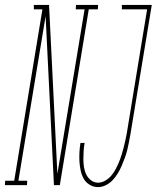

<svg xmlns="http://www.w3.org/2000/svg" viewBox="-87 -755 639 783"><path d="M-67 0 -66 -18H-29L86 -717H51V-735H113L147 -46L258 -717H222L223 -735H313L312 -717H275L157 0H133L99 -689L-12 -18H24L23 0ZM313 8Q294 8 278.5 -1.5Q263 -11 254.5 -26Q246 -41 242 -59.5Q238 -78 237 -96.5Q236 -115 237 -134Q238 -153 241 -172H258Q255 -155 254 -138.5Q253 -122 253 -105.5Q253 -89 255.5 -73Q258 -57 265 -43Q272 -29 284.5 -19.5Q297 -10 313 -10Q328 -10 342.5 -18.5Q357 -27 367 -39Q377 -51 384.5 -65Q392 -79 398 -93.5Q404 -108 408.5 -122.5Q413 -137 417 -152Q421 -167 424 -181.5Q427 -196 430 -211L513 -717H410V-735H532L445 -208Q442 -192 439 -176Q436 -160 432 -143.5Q428 -127 422 -111Q416 -95 409.5 -79.5Q403 -64 394 -49Q385 -34 373 -21Q361 -8 345 0Q329 8 313 8Z"/></svg>

Font: Iosevka Curly Slab Thin
Style: Italic
Weight: 100
Italic angle: -9°
Monospace: yes
Designer: Belleve Invis
Foundry: Belleve Invis
Version: Version 22.1.2; ttfautohint (v1.8.4)